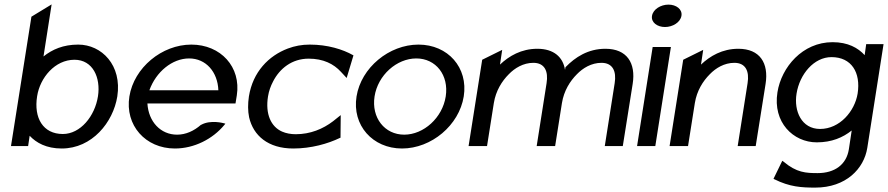

<svg xmlns="http://www.w3.org/2000/svg" viewBox="-20 -665 4042 874"><path d="M30 0H108L115 -47C145 -15 191 11 261 11C399 11 495 -108 514 -226C536 -368 443 -462 336 -462C268 -462 218 -440 178 -408L215 -645L123 -589ZM149 -227C162 -311 230 -393 319 -393C403 -393 439 -311 426 -227C412 -136 346 -55 266 -55C176 -55 133 -128 149 -227Z M569 -226C548 -95 642 11 776 11C864 11 948 -32 1001 -96L1006 -102L999 -104C999 -104 939 -121 896 -97H895C863 -69 826 -52 786 -52C711 -52 656 -111 651 -194H1052L1058 -231C1078 -360 985 -462 851 -462C717 -462 590 -357 569 -226ZM660 -254C690 -338 764 -399 841 -399C917 -399 971 -338 974 -254Z M1113 -226C1108 -192 1108 -160 1114 -131C1133 -48 1200 11 1315 11C1397 11 1473 -11 1527 -37L1530 -38L1531 -141L1496 -113C1450 -78 1393 -54 1326 -54C1304 -54 1282 -58 1264 -66C1214 -88 1187 -145 1200 -226C1204 -251 1212 -273 1223 -294C1253 -353 1309 -398 1385 -398C1452 -398 1499 -374 1532 -338L1558 -310L1589 -413L1587 -414C1541 -440 1472 -462 1390 -462C1354 -462 1322 -456 1290 -444C1203 -411 1131 -338 1113 -226Z M1603 -226C1582 -95 1676 11 1810 11C1944 11 2070 -95 2091 -226C2112 -357 2019 -462 1885 -462C1751 -462 1624 -357 1603 -226ZM1685 -226C1700 -323 1786 -399 1875 -399C1964 -399 2024 -323 2009 -226C1994 -129 1909 -52 1820 -52C1731 -52 1670 -129 1685 -226Z M2113 0H2197L2228 -196C2237 -252 2265 -296 2296 -327C2323 -355 2362 -379 2408 -379C2459 -379 2477 -341 2468 -286L2423 0H2507L2538 -196C2547 -252 2575 -296 2606 -327C2633 -355 2672 -379 2718 -379C2769 -379 2787 -341 2778 -286L2733 0H2815L2860 -283C2875 -378 2834 -443 2736 -443C2656 -443 2598 -404 2555 -360L2554 -359L2552 -347C2543 -405 2501 -443 2426 -443C2353 -443 2297 -410 2256 -371L2266 -438L2175 -393Z M2948 -593C2943 -563 2972 -542 3007 -542C3042 -542 3077 -563 3082 -593C3087 -623 3058 -644 3023 -644C2988 -644 2953 -623 2948 -593ZM2880 0H2963L3034 -451H2951Z M3028 0H3112L3143 -196C3152 -252 3180 -296 3211 -327C3238 -355 3277 -379 3323 -379C3374 -379 3392 -341 3383 -286L3338 0H3420L3465 -283C3480 -378 3439 -443 3341 -443C3268 -443 3212 -410 3171 -371L3181 -438L3090 -393Z M3519 -245C3497 -108 3591 -17 3698 -17C3766 -17 3817 -39 3857 -71L3844 15C3833 84 3780 123 3702 123C3649 123 3606 121 3547 71L3541 67L3501 149L3505 151C3575 186 3629 189 3691 189C3831 189 3913 103 3928 8L4002 -464H3923L3916 -414C3886 -447 3840 -473 3770 -473C3633 -473 3537 -359 3519 -245ZM3606 -239C3620 -327 3685 -405 3765 -405C3856 -405 3899 -335 3884 -239C3871 -159 3803 -78 3713 -78C3629 -78 3593 -159 3606 -239Z"/></svg>

Font: Charger Sport
Style: DfBdObl
Weight: 400
Designer: Jasper
Foundry: Cannot Into Space Fonts
Version: Version 1.1